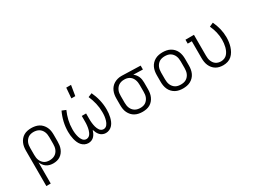

<svg xmlns="http://www.w3.org/2000/svg" viewBox="-58 -1503 3267 2468"><g transform="rotate(-30 1575.0 -269.0)"><path d="M98 215V-310Q98 -338 102.5 -366Q107 -394 118.5 -420Q130 -446 148.5 -467.5Q167 -489 191.5 -503Q216 -517 244.5 -522.5Q273 -528 301 -528Q329 -528 357.5 -522.5Q386 -517 411.5 -503.5Q437 -490 456.5 -468.5Q476 -447 488.5 -421Q501 -395 505.5 -367Q510 -339 510 -310V-210Q510 -183 506.5 -156Q503 -129 493 -103.5Q483 -78 466.5 -56.5Q450 -35 427.5 -20Q405 -5 378 1.5Q351 8 324 8Q298 8 272.5 2Q247 -4 225.5 -18.5Q204 -33 188 -54.5Q172 -76 163 -100V215ZM301 -50Q321 -50 341.5 -54.5Q362 -59 379.5 -69.5Q397 -80 410 -95.5Q423 -111 431 -130Q439 -149 442 -169.5Q445 -190 445 -210V-310Q445 -330 442 -350.5Q439 -371 431 -390Q423 -409 410 -424.5Q397 -440 379.5 -450.5Q362 -461 341.5 -465.5Q321 -470 301 -470Q281 -470 261 -465.5Q241 -461 224.5 -450Q208 -439 195.5 -423Q183 -407 175.5 -388.5Q168 -370 165.5 -350Q163 -330 163 -310V-210Q163 -190 165.5 -170Q168 -150 175.5 -131.5Q183 -113 195.5 -97Q208 -81 224.5 -70Q241 -59 261 -54.5Q281 -50 301 -50Z M846 8Q818 8 792 -4Q766 -16 747.5 -37.5Q729 -59 718 -85Q707 -111 700.5 -138Q694 -165 691 -193.5Q688 -222 688 -250Q688 -322 704.5 -392.5Q721 -463 752 -528L810 -504Q783 -444 768 -379.5Q753 -315 753 -250Q753 -235 753.5 -219.5Q754 -204 756 -189Q758 -174 761 -159Q764 -144 768.5 -129.5Q773 -115 779.5 -101.5Q786 -88 795.5 -76Q805 -64 818.5 -57Q832 -50 848 -50Q863 -50 877.5 -57.5Q892 -65 901.5 -77.5Q911 -90 917.5 -105Q924 -120 928.5 -135Q933 -150 935.5 -165.5Q938 -181 940 -197Q942 -213 942.5 -228.5Q943 -244 943 -260V-338H1007V-260Q1007 -244 1007.5 -228.5Q1008 -213 1010 -197Q1012 -181 1014.5 -165.5Q1017 -150 1021.5 -135Q1026 -120 1032.5 -105Q1039 -90 1048.5 -77.5Q1058 -65 1072.5 -57.5Q1087 -50 1102 -50Q1118 -50 1131.5 -57Q1145 -64 1154.5 -76Q1164 -88 1170.5 -101.5Q1177 -115 1181.5 -129.5Q1186 -144 1189 -159Q1192 -174 1194 -189Q1196 -204 1196.5 -219.5Q1197 -235 1197 -250Q1197 -315 1182 -379.5Q1167 -444 1140 -504L1198 -528Q1229 -463 1245.5 -392.5Q1262 -322 1262 -250Q1262 -222 1259 -193.5Q1256 -165 1249.5 -138Q1243 -111 1232 -85Q1221 -59 1202.5 -37.5Q1184 -16 1158 -4Q1132 8 1104 8Q1080 8 1057.5 -1.5Q1035 -11 1019 -28.5Q1003 -46 992.5 -67.5Q982 -89 975 -112Q968 -89 957.5 -67.5Q947 -46 931 -28.5Q915 -11 892.5 -1.5Q870 8 846 8ZM940 -600 952 -753H1023L998 -600Z M1649 8Q1621 8 1592.5 2.5Q1564 -3 1538.5 -16.5Q1513 -30 1493.5 -51.5Q1474 -73 1461.5 -99Q1449 -125 1444.5 -153Q1440 -181 1440 -210V-310Q1440 -338 1444.5 -365Q1449 -392 1460 -417.5Q1471 -443 1489 -464Q1507 -485 1530.5 -499Q1554 -513 1581 -520.5Q1608 -528 1635 -528H1650L1922 -520V-462L1781 -466Q1799 -453 1813 -435.5Q1827 -418 1836 -397.5Q1845 -377 1848.5 -354.5Q1852 -332 1852 -310V-210Q1852 -182 1847.5 -154Q1843 -126 1831.5 -100Q1820 -74 1801.5 -52.5Q1783 -31 1758.5 -17Q1734 -3 1705.5 2.5Q1677 8 1649 8ZM1649 -50Q1669 -50 1689 -54.5Q1709 -59 1725.5 -70Q1742 -81 1754.5 -97Q1767 -113 1774.5 -131.5Q1782 -150 1784.5 -170Q1787 -190 1787 -210V-310Q1787 -329 1784.5 -348Q1782 -367 1775.5 -385Q1769 -403 1758.5 -418.5Q1748 -434 1732.5 -445.5Q1717 -457 1698.5 -463Q1680 -469 1661 -470H1640Q1621 -470 1601.5 -464.5Q1582 -459 1565.5 -448Q1549 -437 1537 -421Q1525 -405 1517.5 -387Q1510 -369 1507.5 -349.5Q1505 -330 1505 -310V-210Q1505 -190 1508 -169.5Q1511 -149 1519 -130Q1527 -111 1540 -95.5Q1553 -80 1570.5 -69.5Q1588 -59 1608.5 -54.5Q1629 -50 1649 -50Z M2250 8Q2221 8 2192.5 2.5Q2164 -3 2139 -16.5Q2114 -30 2094 -51Q2074 -72 2062 -98Q2050 -124 2045 -152.5Q2040 -181 2040 -210V-310Q2040 -339 2045 -367.5Q2050 -396 2062 -422Q2074 -448 2094 -469Q2114 -490 2139 -503.5Q2164 -517 2192.5 -522.5Q2221 -528 2250 -528Q2279 -528 2307.5 -522.5Q2336 -517 2361 -503.5Q2386 -490 2406 -469Q2426 -448 2438 -422Q2450 -396 2455 -367.5Q2460 -339 2460 -310V-210Q2460 -181 2455 -152.5Q2450 -124 2438 -98Q2426 -72 2406 -51Q2386 -30 2361 -16.5Q2336 -3 2307.5 2.5Q2279 8 2250 8ZM2250 -50Q2270 -50 2290.5 -54Q2311 -58 2328.5 -68.5Q2346 -79 2359.5 -95Q2373 -111 2381 -130Q2389 -149 2392 -169.5Q2395 -190 2395 -210V-310Q2395 -330 2392 -350.5Q2389 -371 2381 -390Q2373 -409 2359.5 -425Q2346 -441 2328.5 -451.5Q2311 -462 2290.5 -466Q2270 -470 2250 -470Q2230 -470 2209.5 -466Q2189 -462 2171.5 -451.5Q2154 -441 2140.5 -425Q2127 -409 2119 -390Q2111 -371 2108 -350.5Q2105 -330 2105 -310V-210Q2105 -190 2108 -169.5Q2111 -149 2119 -130Q2127 -111 2140.5 -95Q2154 -79 2171.5 -68.5Q2189 -58 2209.5 -54Q2230 -50 2250 -50Z M2846 8Q2818 8 2790.5 2Q2763 -4 2739 -18.5Q2715 -33 2697 -54.5Q2679 -76 2668 -101.5Q2657 -127 2652.5 -154.5Q2648 -182 2648 -210V-462H2587V-520H2713V-210Q2713 -190 2715.5 -170.5Q2718 -151 2725 -133Q2732 -115 2743.5 -98.5Q2755 -82 2771.5 -71Q2788 -60 2807 -55Q2826 -50 2846 -50Q2872 -50 2896.5 -60Q2921 -70 2938 -89.5Q2955 -109 2966 -133Q2977 -157 2983 -182Q2989 -207 2992 -233Q2995 -259 2995 -285Q2995 -343 2981.5 -399.5Q2968 -456 2943 -508L3001 -534Q3029 -476 3044.5 -412.5Q3060 -349 3060 -285Q3060 -251 3055.5 -217Q3051 -183 3041 -150.5Q3031 -118 3014 -88Q2997 -58 2971.5 -35Q2946 -12 2913 -2Q2880 8 2846 8Z"/></g></svg>

Font: Iosevka Etoile Light
Style: Regular
Weight: 300
Designer: Belleve Invis
Foundry: Belleve Invis
Version: Version 25.0.1; ttfautohint (v1.8.4)